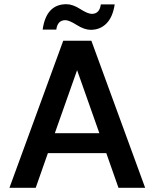

<svg xmlns="http://www.w3.org/2000/svg" viewBox="-20 -894 736 914"><path d="M25 0 281 -700H415L671 0H544L486 -165H208L150 0ZM412 -752Q382 -752 345.5 -775Q309 -798 291 -798Q254 -798 248 -753H183Q200 -874 296 -874Q326 -874 362 -851Q398 -828 417 -828Q454 -828 460 -873H526Q517 -813 487 -782.5Q457 -752 412 -752ZM347 -560 241 -260H453Z"/></svg>

Font: AWOL-DM SemiBold
Style: Regular
Weight: 600
Designer: Colophon Foundry, Jonny Pinhorn, Mikhail Sharanda
Foundry: Colophon Foundry
Version: Version 1.000;Glyphs 3.2.3 (3260)